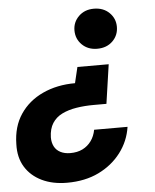

<svg xmlns="http://www.w3.org/2000/svg" viewBox="-59 -555 650 807"><g transform="rotate(-5 266.0 -151.5)"><path d="M409 -273 385 -108H332Q293 -108 258.5 -102.5Q224 -97 197.5 -84Q171 -71 156 -47.5Q141 -24 140 12Q140 34 148.5 50.5Q157 67 174.5 76Q192 85 216 85Q246 85 268 74Q290 63 304.5 43Q319 23 324 -4H465Q456 56 419.5 104Q383 152 325.5 180Q268 208 192 208Q131 208 85.5 186Q40 164 15.5 124Q-9 84 -7 28Q-6 -46 29 -98Q64 -150 124.5 -178Q185 -206 261 -206L277 -273ZM367 -511Q407 -511 432 -486.5Q457 -462 457 -427Q457 -391 432 -366.5Q407 -342 367 -342Q328 -342 303 -366.5Q278 -391 278 -427Q278 -462 303 -486.5Q328 -511 367 -511Z"/></g></svg>

Font: DM Sans 20pt Black
Style: Italic
Weight: 900
Italic angle: -10°
Version: Version 4.004;gftools[0.9.30]